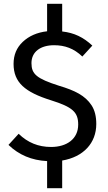

<svg xmlns="http://www.w3.org/2000/svg" viewBox="-20 -844 571 1019"><path d="M491 -186C491 -226 483 -259 466 -285C432 -337 377 -364 293 -389C174 -427 147 -451 147 -509C147 -570 196 -604 267 -604C324 -604 372 -587 417 -544L470 -602C423 -646 374 -670 310 -677V-824H230V-678C177 -672 134 -653 101 -622C68 -591 52 -552 52 -505C52 -406 113 -355 250 -312C365 -276 395 -249 395 -183C395 -107 335 -64 251 -64C184 -64 127 -87 79 -134L25 -75C80 -22 148 7 230 11V155H310V8C423 -11 491 -85 491 -186Z"/></svg>

Font: Fira Sans
Style: Regular
Weight: 400
Designer: Carrois Corporate & Edenspiekermann AG
Foundry: Carrois Corporate GbR & Edenspiekermann AG
Version: Version 4.203